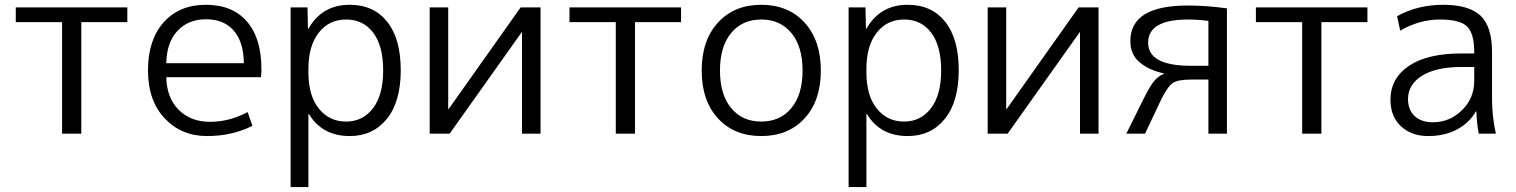

<svg xmlns="http://www.w3.org/2000/svg" viewBox="-20 -550 6239 790"><path d="M44.9 -459V-519.5H503.9V-459H314.5V0H235.4V-459Z M1055.7 -264.6Q1055.7 -252 1053.7 -232.4H664.1Q666 -147.5 715.3 -98.1Q764.6 -48.8 844.2 -48.8Q923.8 -48.8 999 -88.9L1018.6 -32.2Q935.5 9.8 831.1 9.8Q726.6 9.8 657.7 -63Q588.9 -135.7 588.9 -260.7Q588.9 -385.7 653.3 -458Q717.8 -530.3 827.1 -530.3Q936.5 -530.3 996.1 -461.4Q1055.7 -392.6 1055.7 -264.6ZM664.1 -290H983.4Q982.4 -377 941.9 -423.8Q901.4 -470.7 828.1 -470.7Q754.9 -470.7 710.4 -423.3Q666 -376 664.1 -290Z M1175.8 219.7V-519.5H1245.1L1247.1 -431.6H1249Q1304.7 -530.3 1418.9 -530.3Q1517.6 -530.3 1573.2 -460.4Q1628.9 -390.6 1628.9 -261.2Q1628.9 -131.8 1571.8 -61Q1514.6 9.8 1418.9 9.8Q1305.7 9.8 1251 -81.1H1249V219.7ZM1249 -252.9Q1249 -156.2 1292 -103Q1335 -49.8 1403.8 -49.8Q1472.7 -49.8 1514.6 -104.5Q1556.6 -159.2 1556.6 -260.3Q1556.6 -361.3 1515.6 -415.5Q1474.6 -469.7 1404.3 -469.7Q1334 -469.7 1291.5 -415.5Q1249 -361.3 1249 -266.6Z M1748 0V-519.5H1824.2V-101.6H1826.2L2122.1 -519.5H2204.1V0H2127.9V-418H2127L1830.1 0Z M2323.2 -459V-519.5H2782.2V-459H2592.8V0H2513.7V-459Z M2934.1 -63Q2867.2 -135.7 2867.2 -259.8Q2867.2 -383.8 2934.1 -457Q3001 -530.3 3112.3 -530.3Q3223.6 -530.3 3290.5 -457Q3357.4 -383.8 3357.4 -259.8Q3357.4 -135.7 3290.5 -63Q3223.6 9.8 3112.3 9.8Q3001 9.8 2934.1 -63ZM2988.3 -414.1Q2942.4 -358.4 2942.4 -259.8Q2942.4 -161.1 2988.3 -105.5Q3034.2 -49.8 3112.3 -49.8Q3190.4 -49.8 3236.3 -105.5Q3282.2 -161.1 3282.2 -259.8Q3282.2 -358.4 3236.3 -414.1Q3190.4 -469.7 3112.3 -469.7Q3034.2 -469.7 2988.3 -414.1Z M3471.7 219.7V-519.5H3541L3543 -431.6H3544.9Q3600.6 -530.3 3714.8 -530.3Q3813.5 -530.3 3869.1 -460.4Q3924.8 -390.6 3924.8 -261.2Q3924.8 -131.8 3867.7 -61Q3810.5 9.8 3714.8 9.8Q3601.6 9.8 3546.9 -81.1H3544.9V219.7ZM3544.9 -252.9Q3544.9 -156.2 3587.9 -103Q3630.9 -49.8 3699.7 -49.8Q3768.6 -49.8 3810.5 -104.5Q3852.5 -159.2 3852.5 -260.3Q3852.5 -361.3 3811.5 -415.5Q3770.5 -469.7 3700.2 -469.7Q3629.9 -469.7 3587.4 -415.5Q3544.9 -361.3 3544.9 -266.6Z M4043.9 0V-519.5H4120.1V-101.6H4122.1L4418 -519.5H4500V0H4423.8V-418H4422.9L4126 0Z M4614.3 0 4687.5 -147.5Q4711.9 -196.3 4729 -216.8Q4746.1 -237.3 4768.6 -246.1V-248Q4709 -260.7 4669.9 -293Q4630.9 -325.2 4630.9 -380.9Q4630.9 -527.3 4866.2 -527.3Q4943.4 -527.3 5028.3 -515.6V0H4952.1V-222.7H4882.8Q4827.1 -222.7 4806.2 -209Q4785.2 -195.3 4757.8 -140.6L4691.4 0ZM4879.9 -279.3H4952.1V-463.9Q4911.1 -469.7 4869.1 -469.7Q4704.1 -469.7 4704.1 -374.5Q4704.1 -279.3 4879.9 -279.3Z M5147.5 -459V-519.5H5606.4V-459H5417V0H5337.9V-459Z M5701.2 -139.6Q5701.2 -227.5 5776.9 -278.8Q5852.5 -330.1 5993.2 -330.1H6045.9V-335Q6045.9 -411.1 6017.1 -440.4Q5988.3 -469.7 5904.3 -469.7Q5820.3 -469.7 5741.2 -423.8L5728.5 -483.4Q5812.5 -530.3 5918.5 -530.3Q6024.4 -530.3 6071.8 -485.4Q6119.1 -440.4 6119.1 -336.9V-139.6Q6119.1 -73.2 6134.8 0H6064.5Q6056.6 -39.1 6054.7 -91.8H6052.7Q6025.4 -43.9 5974.6 -17.1Q5923.8 9.8 5856 9.8Q5788.1 9.8 5744.6 -30.3Q5701.2 -70.3 5701.2 -139.6ZM5773.4 -142.6Q5773.4 -97.7 5800.8 -72.3Q5828.1 -46.9 5876 -46.9Q5944.3 -46.9 5995.1 -96.2Q6045.9 -145.5 6045.9 -217.8V-274.4H5993.2Q5888.7 -274.4 5831.1 -238.3Q5773.4 -202.1 5773.4 -142.6Z"/></svg>

Font: GenEi M Gothic v2 Regular
Style: Regular
Weight: 400
Version: Version 2.0